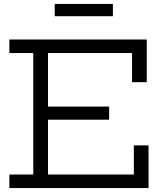

<svg xmlns="http://www.w3.org/2000/svg" viewBox="-20 -952 828 972"><path d="M532.5 -412.5V-346H190.5V-412.5ZM657.5 -216H732V0H27.5V-68.5H148.5V-683.5H27.5V-752H723V-536H648.5V-683.5H223V-68.5H657.5ZM551.5 -932V-870H257V-932Z"/></svg>

Font: Hepta Slab ExtraLight
Style: Regular
Weight: 400
Version: Version 1.102